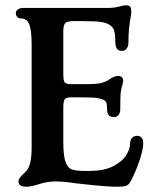

<svg xmlns="http://www.w3.org/2000/svg" viewBox="-20 -698 573 728"><path d="M50 -10Q50 -17 54 -22.5Q58 -28 66 -36Q73 -42 80 -50Q91 -63 95.5 -85Q100 -107 100 -140V-528Q100 -586 90 -608Q81 -628 60 -628H58Q50 -628 45 -634Q40 -640 40 -648Q40 -656 47.5 -662Q55 -668 70 -668H393Q416 -668 439 -675Q443 -676 447.5 -677Q452 -678 457 -678Q473 -678 476 -668Q478 -660 478 -656Q478 -646 475 -631Q472 -615 469.5 -591.5Q467 -568 467 -538Q467 -522 460 -513.5Q453 -505 442 -505Q428 -505 422.5 -514.5Q417 -524 417 -545Q417 -564 414 -577.5Q411 -591 402 -599Q388 -611 364.5 -614.5Q341 -618 291 -618H260Q235 -618 227.5 -610.5Q220 -603 220 -578V-419Q220 -393 225 -386Q230 -379 250 -379H319Q360 -379 383 -390L395 -397Q402 -402 410.5 -406Q419 -410 427 -410Q447 -410 447 -391L445 -380L444 -376Q439 -361 437.5 -345.5Q436 -330 436 -284Q436 -270 429.5 -262Q423 -254 413 -254Q399 -254 392.5 -261Q386 -268 386 -284Q386 -303 382.5 -310.5Q379 -318 366 -322Q351 -327 330.5 -328Q310 -329 250 -329Q231 -329 225.5 -321.5Q220 -314 220 -289V-160Q220 -109 228 -85.5Q236 -62 251.5 -56Q267 -50 300 -50H320Q375 -50 409.5 -68Q444 -86 458.5 -109.5Q473 -133 473 -151Q473 -167 480.5 -175Q488 -183 499 -183Q523 -183 523 -155Q523 -131 508.5 -88Q494 -45 475 -10Q468 3 458 6.5Q448 10 425 10Q382 10 295 0L267 -3Q222 -10 189 -10Q158 -10 122 2Q96 10 80 10Q50 10 50 -10Z"/></svg>

Font: Raigarh
Style: Regular
Weight: 400
Designer: jaikishan Patel
Foundry: MagicType
Version: Version 1.000;FEAKit 1.0